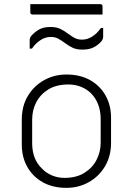

<svg xmlns="http://www.w3.org/2000/svg" viewBox="-20 -895 640 925"><path d="M300 -536Q366 -536 414 -509Q462 -482 488.5 -435Q515 -388 515 -328V-207Q515 -143 486 -94Q457 -45 408 -17.5Q359 10 300 10Q234 10 186 -17Q138 -44 111.5 -91Q85 -138 85 -198V-319Q85 -384 114 -432.5Q143 -481 192 -508.5Q241 -536 300 -536ZM309 -488Q252 -488 213.5 -464.5Q175 -441 155 -403Q135 -365 135 -319V-205Q135 -128 182 -83Q202 -62 230 -50Q258 -38 291 -38Q348 -38 387 -62.5Q426 -87 445.5 -125.5Q465 -164 465 -207V-321Q465 -360 453 -391.5Q441 -423 419 -445Q399 -465 371 -476.5Q343 -488 309 -488ZM375 -704Q401 -704 424.5 -719Q448 -734 466 -760H477V-719Q477 -713 474.5 -706Q472 -699 465 -692Q446 -673 426 -664.5Q406 -656 376 -656Q349 -656 330 -665Q311 -674 294.5 -686.5Q278 -699 262 -708Q246 -717 225 -717Q199 -717 175.5 -702Q152 -687 134 -661H123V-702Q123 -715 135 -727Q155 -747 174.5 -756Q194 -765 224 -765Q251 -765 270 -756Q289 -747 305.5 -734.5Q322 -722 338 -713Q354 -704 375 -704ZM126 -875H463Q474 -875 474 -864V-825H137Q126 -825 126 -836Z"/></svg>

Font: Recursive Mn Lnr St Lt
Style: Regular
Weight: 300
Monospace: yes
Version: Version 1.079;hotconv 1.0.112;makeotfexe 2.5.65598; ttfautoh